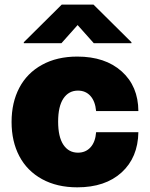

<svg xmlns="http://www.w3.org/2000/svg" viewBox="-20 -796 647 826"><path d="M312.5 9.9Q225.1 9.9 160.9 -25.4Q96.6 -60.7 63.2 -124.1Q29.8 -187.5 29.8 -271.3Q29.8 -355.1 63.2 -418.5Q96.6 -481.9 160.9 -517.2Q225.1 -552.6 312.5 -552.6Q432.5 -552.6 503.6 -488.8Q574.6 -425.1 575.3 -318.2H393.5Q389.6 -360.4 369 -383.3Q348.4 -406.2 315.3 -406.2Q275.6 -406.2 252.8 -372.3Q230.1 -338.4 230.1 -272.7Q230.1 -207 252.8 -173.1Q275.6 -139.2 315.3 -139.2Q348.4 -139.2 369.3 -162.1Q390.3 -185 393.5 -227.3H575.3Q573.5 -118.3 503.2 -54.2Q432.9 9.9 312.5 9.9ZM244.3 -610.1H82.4V-614.3L245.7 -776.3H382.1L545.5 -614.3V-610.1H383.5L313.9 -688.2Z"/></svg>

Font: Karasuma Gothic
Style: Black
Weight: 900
Designer: Rasmus Andersson / Ryoko Nishizuka
Foundry: Genbu
Version: Version 1.00